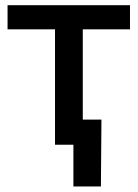

<svg xmlns="http://www.w3.org/2000/svg" viewBox="-20 -542 515 719"><path d="M186 0V-432.1H8.3V-522.5H466.8V-432.1H290V0ZM254.9 156.2V0H216.8V-94.2H359.9L357.9 156.2Z"/></svg>

Font: Inter 28pt Medium
Style: Regular
Weight: 500
Designer: Rasmus Andersson
Foundry: rsms
Version: Version 4.001;git-66647c0bb